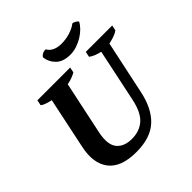

<svg xmlns="http://www.w3.org/2000/svg" viewBox="-230 -1083 1276 1276"><g transform="rotate(-45 407.5 -445.5)"><path d="M112 -700H420L412 -662Q376 -641 330 -633L251 -260Q231 -162 266 -118Q301 -74 376 -74Q446 -74 493 -114.5Q540 -155 561 -253L640 -628Q617 -633 594.5 -642Q572 -651 559 -662L567 -700H815L807 -662Q789 -649 764.5 -641Q740 -633 717 -628L637 -252Q610 -123 538.5 -57Q467 9 334 9Q191 9 133.5 -66Q76 -141 104 -271L180 -633Q160 -637 138.5 -644Q117 -651 104 -662ZM637 -897Q644 -898 657.5 -891Q671 -884 678 -874Q668 -854 648 -833.5Q628 -813 601.5 -796.5Q575 -780 544 -769.5Q513 -759 482 -759Q415 -759 380 -793.5Q345 -828 340 -876Q347 -888 361.5 -895Q376 -902 391 -900Q402 -878 427 -865.5Q452 -853 487 -852Q506 -852 527 -854.5Q548 -857 568 -863Q588 -869 606 -877.5Q624 -886 637 -897Z"/></g></svg>

Font: PT Serif
Style: Bold Italic
Weight: 700
Italic angle: -12°
Designer: A.Korolkova, O.Umpeleva, V.Yefimov
Foundry: ParaType Ltd
Version: Version 1.000W OFL